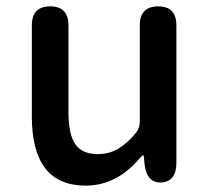

<svg xmlns="http://www.w3.org/2000/svg" viewBox="-20 -570 660 603"><path d="M249 13Q80 13 80 -204V-490Q80 -550 138 -550Q195 -550 195 -490V-218Q195 -148 216.5 -117Q238 -86 287 -86Q325 -86 354.5 -105Q384 -124 407 -153Q419 -168 419 -187V-490Q419 -550 477 -550Q534 -550 534 -490V-59Q534 0 487 3Q441 5 434 -54L432 -76Q431 -83 429.5 -83Q428 -83 417 -71Q345 13 249 13Z"/></svg>

Font: Resource Han Rounded CN Medium
Style: Regular
Weight: 500
Designer: Cyano Hao (round all glyphs); Ryoko NISHIZUKA 西塚涼子 (kana, bopomofo & ideographs); Paul D. Hunt (Latin, Greek & Cyrillic)
Foundry: Cyano Hao
Version: 0.990